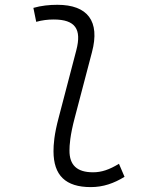

<svg xmlns="http://www.w3.org/2000/svg" viewBox="-20 -762 626 792"><path d="M354.5 9.8C405.8 9.8 450.2 -5.9 493.7 -32.7L470.7 -86.4C430.7 -62 398.9 -51.3 363.8 -51.3C297.9 -51.3 266.1 -80.6 266.6 -141.6C266.6 -162.1 268.6 -202.1 288.6 -277.3L359.4 -546.9C393.6 -675.3 340.8 -742.2 216.8 -742.2C183.6 -742.2 150.4 -738.8 117.7 -729.5L129.4 -671.9C153.3 -678.7 177.7 -681.6 201.2 -681.6C291 -681.6 317.4 -641.6 294.9 -555.2L222.2 -277.3C203.1 -206.1 200.7 -165 200.7 -138.2C200.7 -38.6 250.5 9.8 354.5 9.8Z"/></svg>

Font: Cascadia Code NF Light
Style: Italic
Weight: 300
Italic angle: -10°
Monospace: yes
Designer: Aaron Bell
Foundry: Saja Typeworks
Version: Version 2404.023